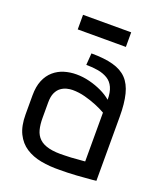

<svg xmlns="http://www.w3.org/2000/svg" viewBox="-125 -735 700 828"><g transform="rotate(20 224.5 -321.5)"><path d="M334 -653H113V-586H334ZM338 -345Q318 -362 291.5 -374.5Q265 -387 235 -394.5Q205 -402 175 -402Q146 -402 119.5 -394Q93 -386 72 -368Q51 -350 39 -321.5Q27 -293 27 -252V-165Q27 -112 44 -77.5Q61 -43 91 -23.5Q121 -4 161 3.5Q201 11 247 10Q264 10 284 9.5Q304 9 324.5 7.5Q345 6 363 4.5Q381 3 394.5 2Q408 1 412 0V-294Q412 -355 401.5 -396.5Q391 -438 367.5 -462.5Q344 -487 304 -498Q264 -509 204 -509L200 -455Q230 -455 255 -450.5Q280 -446 299 -434.5Q318 -423 328 -401Q338 -379 338 -345ZM338 -286V-62Q338 -62 333.5 -61.5Q329 -61 320.5 -60.5Q312 -60 300.5 -59Q289 -58 275.5 -57Q262 -56 247 -56Q203 -54 174 -61Q145 -68 129 -83.5Q113 -99 107 -122Q101 -145 101 -175V-246Q101 -274 109 -291Q117 -308 129.5 -317Q142 -326 156 -329.5Q170 -333 182 -333Q211 -333 239.5 -325.5Q268 -318 293.5 -307.5Q319 -297 338 -286Z"/></g></svg>

Font: Advent Pro Medium
Style: Regular
Weight: 500
Designer: VivaRado, Andreas Kalpakidis
Foundry: VivaRado, Andreas Kalpakidis
Version: Version 3.000